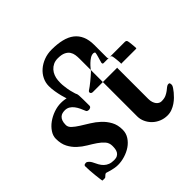

<svg xmlns="http://www.w3.org/2000/svg" viewBox="-178 -887 1078 1078"><g transform="rotate(-45 361.5 -348.0)"><path d="M239.7 -443.4Q239.3 -443.4 234.9 -456.1Q230.5 -468.8 225.6 -488Q220.7 -507.3 216.8 -530.3Q212.9 -553.2 212.9 -574.7Q212.9 -602.1 224.9 -626.5Q236.8 -650.9 258.1 -669.2Q279.3 -687.5 307.6 -698.2Q335.9 -709 369.1 -709Q414.6 -709 449.7 -700.4Q484.9 -691.9 508.5 -673.6Q532.2 -655.3 544.7 -626.5Q557.1 -597.7 557.1 -557.6L443.8 -564Q443.8 -577.1 441.7 -592.3Q439.5 -607.4 431.2 -620.4Q422.9 -633.3 405.8 -641.6Q388.7 -649.9 358.9 -649.9Q338.9 -649.9 323.5 -642.6Q308.1 -635.3 297.1 -623Q286.1 -610.8 280 -595Q273.9 -579.1 272.5 -562.5Q271.5 -551.8 271.5 -541Q271.5 -526.9 273.4 -513.7Q275.9 -490.2 280 -472.7Q284.2 -455.1 287.8 -444.3Q291.5 -433.6 291.5 -433.1ZM443.8 -564.5 557.1 -558.1V-458Q557.1 -454.1 558.3 -451.7Q559.6 -449.2 564.9 -448.7H689.5Q697.3 -448.7 700.2 -446Q703.1 -443.4 704.6 -439Q705.6 -436.5 706.5 -429Q707.5 -421.4 708.5 -412.4Q709.5 -403.3 710.2 -394.3Q710.9 -385.3 710.9 -379.4Q710.9 -376.5 707 -376.5H560.1Q557.6 -376.5 557.4 -375.5Q557.1 -374.5 557.1 -372.1V-129.4Q557.1 -113.8 561 -102.1Q564.9 -90.3 571 -82.5Q577.1 -74.7 585 -70.8Q592.8 -66.9 600.6 -66.9Q623 -66.9 637.2 -73.5Q651.4 -80.1 661.6 -87.9Q671.9 -95.7 679.7 -102.3Q687.5 -108.9 697.3 -108.9Q704.1 -108.9 705.3 -103.5Q706.5 -98.1 706.5 -95.2Q706.5 -88.9 704.8 -85.2Q703.1 -81.5 702.1 -79.6Q701.7 -78.6 696.8 -71.3Q691.9 -64 683.6 -53.7Q675.3 -43.5 663.3 -31.7Q651.4 -20 636.7 -10Q622.1 0 604.7 6.6Q587.4 13.2 568.4 13.2Q542 13.2 519 3.4Q496.1 -6.3 479.5 -22.7Q462.9 -39.1 453.4 -60.1Q443.8 -81.1 443.8 -103.5ZM96.2 -2.9Q91.8 -2.9 88.4 -0.5Q85 2 81.8 5.1Q78.6 8.3 75.7 10.7Q72.8 13.2 68.8 13.2H51.3Q50.3 13.2 48.3 -1Q46.4 -15.1 44.2 -34.9Q42 -54.7 40.5 -75.9Q39.1 -97.2 39.1 -111.3Q39.1 -119.1 44.7 -121.3Q50.3 -123.5 56.6 -123.5Q60.1 -123.5 64.2 -121.1Q68.4 -118.7 72 -115Q75.7 -111.3 78.6 -107.4Q81.5 -103.5 83 -100.6Q91.3 -82.5 99.6 -67.9Q107.9 -53.2 118.7 -43Q129.4 -32.7 144 -27.1Q158.7 -21.5 179.2 -21.5Q194.8 -21.5 204.6 -26.9Q214.4 -32.2 219.7 -41Q225.1 -49.8 226.8 -61Q228.5 -72.3 228.5 -84.5Q228.5 -108.9 213.9 -125.7Q199.2 -142.6 177.5 -157.2Q155.8 -171.9 130.1 -187Q104.5 -202.1 82.8 -222.2Q61 -242.2 46.4 -269.8Q31.7 -297.4 31.7 -337.9Q31.7 -361.3 46.4 -383.5Q61 -405.8 84.5 -422.9Q107.9 -439.9 137 -450.2Q166 -460.4 194.8 -460.4Q210 -460.4 225.3 -457.8Q240.7 -455.1 253.7 -451.7Q266.6 -448.2 275.6 -444.8Q284.7 -441.4 287.1 -439.9Q290.5 -437.5 292.7 -432.4Q294.9 -427.2 295.7 -416Q296.4 -404.8 296.6 -386Q296.9 -367.2 296.9 -336.9Q296.9 -328.6 290.8 -325Q284.7 -321.3 278.8 -321.3Q273.4 -321.3 268.3 -323.2Q263.2 -325.2 261.7 -329.6Q255.9 -344.7 248.5 -360.1Q241.2 -375.5 231.7 -387.9Q222.2 -400.4 209.5 -408Q196.8 -415.5 180.2 -415.5Q170.4 -415.5 160.6 -413.1Q150.9 -410.6 143.1 -403.6Q135.3 -396.5 130.6 -384.3Q126 -372.1 126 -353Q126 -336.4 141.4 -322.3Q156.7 -308.1 179.7 -293.7Q202.6 -279.3 229.7 -262.7Q256.8 -246.1 279.8 -224.6Q302.7 -203.1 318.1 -175Q333.5 -147 333.5 -108.9Q333.5 -80.6 318.8 -57.9Q304.2 -35.2 281.2 -19.5Q258.3 -3.9 230.2 4.6Q202.1 13.2 175.3 13.2Q161.6 13.2 147.9 10.7Q134.3 8.3 123 5.1Q111.8 2 104.5 -0.5Q97.2 -2.9 96.2 -2.9ZM585.9 -376.5Q589.8 -376.5 589.8 -379.4Q589.8 -385.3 589.1 -394.3Q588.4 -403.3 587.4 -412.4Q586.4 -421.4 585.4 -429Q584.5 -436.5 583.5 -439Q582 -443.4 579.1 -446Q576.2 -448.7 568.4 -448.7H522Q516.6 -449.2 515.4 -451.7Q514.2 -454.1 514.2 -458Q516.6 -467.3 519.5 -477.1Q522.5 -486.8 524.9 -495.6Q527.3 -504.4 529.1 -511.5Q530.8 -518.6 530.8 -522Q530.8 -524.9 526.9 -526.9Q522.9 -528.8 520 -528.8Q506.8 -528.8 494.1 -520.8Q481.4 -512.7 470.5 -502.2Q459.5 -491.7 450.9 -481Q442.4 -470.2 437.5 -464.8Q429.2 -457 418.5 -447.8Q407.7 -438.5 396.5 -429.2Q385.3 -419.9 373.8 -411.4Q362.3 -402.8 352.5 -396.5Q351.1 -395.5 350.1 -392.6Q349.1 -389.6 349.1 -387.2Q349.6 -383.3 353.5 -379.9Q357.4 -376.5 364.3 -376.5Z"/></g></svg>

Font: Cardo
Style: Bold
Weight: 700
Designer: David J. Perry
Foundry: David J. Perry
Version: Version 1.0011